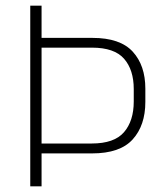

<svg xmlns="http://www.w3.org/2000/svg" viewBox="-20 -659 584 679"><path d="M111.5 -116.5V-151.5H304.5Q384 -151.5 418.5 -191.5Q453 -231.5 453 -300V-344Q453 -412 418.8 -451.2Q384.5 -490.5 305.5 -490.5H111V-525H307Q405 -525 449.5 -476.2Q494 -427.5 494 -345.5V-298.5Q494 -215.5 449.2 -166Q404.5 -116.5 305.5 -116.5ZM87 0V-639H127V-516V-500.5V-140V-128V0Z"/></svg>

Font: Anek Bangla Medium ExtraLight
Style: Regular
Weight: 250
Version: Version 1.003